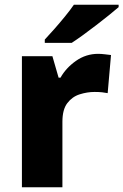

<svg xmlns="http://www.w3.org/2000/svg" viewBox="-20 -786 518 806"><path d="M392 -560Q405 -560 421 -558Q437 -556 446 -555L432 -395Q423 -397 409 -398.5Q395 -400 377 -400Q346 -400 314.5 -390Q283 -380 262.5 -353Q242 -326 242 -275V0H72V-550H200L226 -460H234Q257 -501 299 -530.5Q341 -560 392 -560ZM478 -756Q462 -742 437 -722Q412 -702 383.5 -680Q355 -658 328 -638.5Q301 -619 281 -606H168V-620Q185 -638 207.5 -663.5Q230 -689 252.5 -716.5Q275 -744 290 -766H478Z"/></svg>

Font: Noto Kufi Arabic ExtraBold
Style: Regular
Weight: 800
Designer: Monotype Design Team, David Williams, Khaled Hosny
Foundry: Google LLC
Version: Version 2.109; ttfautohint (v1.8.4.7-5d5b)